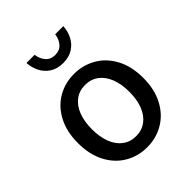

<svg xmlns="http://www.w3.org/2000/svg" viewBox="-202 -820 948 948"><g transform="rotate(-45 272.0 -346.0)"><path d="M201.2 -704.1Q205.6 -672.9 223.6 -652.1Q241.7 -631.3 273.4 -631.3Q304.7 -631.3 322.8 -652.1Q340.8 -672.9 345.2 -704.1H401.9Q399.9 -670.9 385.5 -641.6Q371.1 -612.3 342.8 -593.8Q314.5 -575.2 273.4 -575.2Q231.9 -575.2 203.6 -593.8Q175.3 -612.3 160.9 -641.6Q146.5 -670.9 144.5 -704.1ZM500.5 -244.1Q500.5 -164.6 469.7 -106.4Q439 -48.3 386.7 -18.1Q334.5 12.2 272 12.2Q209.5 12.2 157.5 -18.1Q105.5 -48.3 75 -106.4Q44.4 -164.6 44.4 -244.1Q44.4 -324.2 75 -382.1Q105.5 -439.9 157.2 -470Q209 -500 272 -500Q334.5 -500 386.7 -470Q439 -439.9 469.7 -382.1Q500.5 -324.2 500.5 -244.1ZM403.3 -244.1Q403.3 -298.3 387.5 -338.6Q371.6 -378.9 342 -400.9Q312.5 -422.9 272 -422.9Q231.9 -422.9 202.4 -400.9Q172.9 -378.9 157.2 -338.6Q141.6 -298.3 141.6 -244.1Q141.6 -189.9 157.2 -149.7Q172.9 -109.4 202.4 -87.4Q231.9 -65.4 272 -65.4Q312.5 -65.4 342 -87.4Q371.6 -109.4 387.5 -149.7Q403.3 -189.9 403.3 -244.1Z"/></g></svg>

Font: Varta SemiBold
Style: Regular
Weight: 600
Designer: Joana Correia, Viktoriya Grabowska, Eben Sorkin
Foundry: Sorkin Type
Version: Version 1.003; ttfautohint (v1.3) -l 8 -r 24 -G 200 -x 12 -H